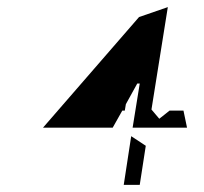

<svg xmlns="http://www.w3.org/2000/svg" viewBox="-20 -549 573 540"><path d="M328 -29H373L390 -139L349 -166ZM331 -238 334 -256 366 -314H373L353 -190H506L496 -238H457L428 -215L406 -241L452 -529L371 -501L101 -190H297L324 -238Z"/></svg>

Font: Charger Static
Style: 2Obl
Weight: 1000
Designer: Jasper
Foundry: KineticPlasma Fonts/Cannot Into Space Fonts
Version: Version 1.1